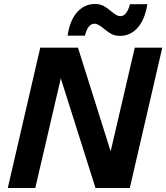

<svg xmlns="http://www.w3.org/2000/svg" viewBox="-20 -943 834 963"><path d="M406 -764H319Q330 -841 367 -882Q404 -923 456 -923Q481 -923 499 -913.5Q517 -904 537 -887Q553 -874 563 -868Q573 -862 584 -862Q616 -862 632 -922H719Q707 -845 670.5 -804Q634 -763 582 -763Q557 -763 539 -772.5Q521 -782 500 -800Q485 -812 474.5 -818Q464 -824 453 -824Q421 -824 406 -764ZM535 -184 656 -704H794L631 0H459L285 -550L157 0H19L182 -704H371Z"/></svg>

Font: CBA Beacon Sans Extra Bold
Style: Italic
Weight: 800
Italic angle: -13°
Designer: Wei Huang
Foundry: Wei Huang
Version: Version 1.002